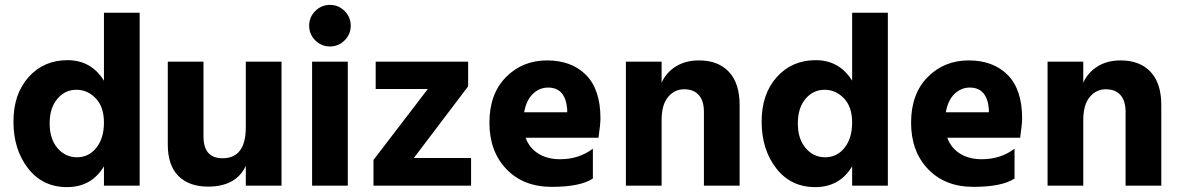

<svg xmlns="http://www.w3.org/2000/svg" viewBox="-20 -759 4823 785"><path d="M551 0H405V-79Q354 6 254 6Q154 6 94.5 -71Q35 -148 35 -261.5Q35 -375 97 -444Q159 -513 256 -513Q353 -513 405 -429V-707H551ZM292 -392Q246 -392 214.5 -355Q183 -318 183 -254.5Q183 -191 215 -153.5Q247 -116 295 -116Q343 -116 374 -155Q405 -194 405 -258Q405 -322 371.5 -357Q338 -392 292 -392Z M1131 0H985V-81Q945 4 831 4Q753 4 709.5 -39.5Q666 -83 666 -168V-507H812V-201Q812 -112 890 -112Q985 -112 985 -239V-507H1131Z M1389 -714Q1414 -689 1414 -654Q1414 -619 1389 -594Q1364 -569 1329 -569Q1294 -569 1269 -594Q1244 -619 1244 -654Q1244 -689 1269 -714Q1294 -739 1329 -739Q1364 -739 1389 -714ZM1402 0H1256V-507H1402Z M1906 0H1507V-105L1729 -395H1516V-507H1894V-406L1672 -113H1906Z M2221 -401Q2186 -401 2159 -375.5Q2132 -350 2123 -300H2299V-312Q2292 -401 2221 -401ZM2404 -29Q2352 5 2236 5Q2120 5 2050.5 -67.5Q1981 -140 1981 -257.5Q1981 -375 2048.5 -443.5Q2116 -512 2216.5 -512Q2317 -512 2376 -452.5Q2435 -393 2435 -275Q2435 -252 2427 -196H2129Q2144 -154 2181 -131Q2218 -108 2270 -108Q2347 -108 2404 -151Z M3004 0H2858V-302Q2858 -347 2837 -370.5Q2816 -394 2777 -394Q2738 -394 2711.5 -362.5Q2685 -331 2685 -268V0H2539V-507H2685V-421Q2704 -463 2743.5 -487.5Q2783 -512 2838 -512Q2916 -512 2960 -465.5Q3004 -419 3004 -329Z M3610 0H3464V-79Q3413 6 3313 6Q3213 6 3153.5 -71Q3094 -148 3094 -261.5Q3094 -375 3156 -444Q3218 -513 3315 -513Q3412 -513 3464 -429V-707H3610ZM3351 -392Q3305 -392 3273.5 -355Q3242 -318 3242 -254.5Q3242 -191 3274 -153.5Q3306 -116 3354 -116Q3402 -116 3433 -155Q3464 -194 3464 -258Q3464 -322 3430.5 -357Q3397 -392 3351 -392Z M3945 -401Q3910 -401 3883 -375.5Q3856 -350 3847 -300H4023V-312Q4016 -401 3945 -401ZM4128 -29Q4076 5 3960 5Q3844 5 3774.5 -67.5Q3705 -140 3705 -257.5Q3705 -375 3772.5 -443.5Q3840 -512 3940.5 -512Q4041 -512 4100 -452.5Q4159 -393 4159 -275Q4159 -252 4151 -196H3853Q3868 -154 3905 -131Q3942 -108 3994 -108Q4071 -108 4128 -151Z M4728 0H4582V-302Q4582 -347 4561 -370.5Q4540 -394 4501 -394Q4462 -394 4435.5 -362.5Q4409 -331 4409 -268V0H4263V-507H4409V-421Q4428 -463 4467.5 -487.5Q4507 -512 4562 -512Q4640 -512 4684 -465.5Q4728 -419 4728 -329Z"/></svg>

Font: Hind Kochi
Style: Bold
Weight: 700
Designer: Dhruvi Tolia
Foundry: Indian Type Foundry
Version: Version 0.702;PS 1.0;hotconv 1.0.81;makeotf.lib2.5.63406